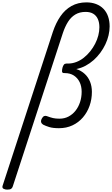

<svg xmlns="http://www.w3.org/2000/svg" viewBox="-144 -1058 941 1613"><path d="M-84 535Q-100 535 -114 528Q-128 521 -122 502L300 -790Q325 -865 363.5 -921Q402 -977 456.5 -1007.5Q511 -1038 582 -1038Q627 -1038 663.5 -1024Q700 -1010 725.5 -983.5Q751 -957 764 -919.5Q777 -882 777 -836Q777 -800 768 -761.5Q759 -723 741.5 -686Q724 -649 699 -615Q674 -581 642.5 -553Q611 -525 574.5 -505.5Q538 -486 497 -478Q539 -464 568.5 -436.5Q598 -409 613 -370.5Q628 -332 628 -286Q628 -224 608.5 -169Q589 -114 552.5 -71.5Q516 -29 465 -5Q414 19 351 19Q301 19 270 9.5Q239 0 218 -11Q205 -19 201.5 -32Q198 -45 208 -63Q216 -78 226.5 -82.5Q237 -87 248 -83Q280 -71 302 -66Q324 -61 356 -61Q398 -61 432 -79Q466 -97 490.5 -128Q515 -159 528.5 -200Q542 -241 542 -287Q542 -333 525 -368Q508 -403 476.5 -423.5Q445 -444 400 -444H394Q377 -444 377 -460Q377 -476 382 -493Q386 -506 393 -515Q400 -524 414 -524H427Q463 -524 497 -537Q531 -550 560.5 -573.5Q590 -597 614 -627Q638 -657 655.5 -691Q673 -725 682 -760.5Q691 -796 691 -829Q691 -869 678 -898Q665 -927 639.5 -942.5Q614 -958 575 -958Q525 -958 488.5 -936Q452 -914 427 -874Q402 -834 384 -780L-37 509Q-41 522 -51 528.5Q-61 535 -84 535Z"/></svg>

Font: Playwrite CO
Style: Regular
Weight: 400
Designer: Veronika Burian, José Scaglione
Foundry: TypeTogether
Version: Version 1.000